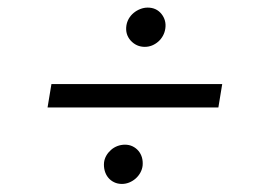

<svg xmlns="http://www.w3.org/2000/svg" viewBox="-20 -531 692 495"><path d="M112.6 -314.3H552.9L543 -253.9H102.6ZM248.2 -111.9Q249.3 -121.4 254.1 -129.8Q258.9 -138.1 266.2 -144.5Q273.4 -150.9 282.8 -154.5Q292.3 -158 302.2 -158Q312.9 -158 321.7 -153.8Q330.6 -149.5 336.8 -142.2Q343 -134.9 345.9 -125.2Q348.7 -115.4 347.7 -104Q346.6 -94.5 341.8 -85.8Q337 -77.1 329.7 -70.7Q322.4 -64.3 313.2 -60.5Q304 -56.8 294.4 -56.8Q283 -56.8 274 -61.3Q264.9 -65.7 258.9 -73.2Q252.8 -80.6 250 -90.7Q247.2 -100.9 248.2 -111.9ZM305.8 -464.8Q307.2 -474.4 312.1 -483Q317.1 -491.5 324.6 -497.7Q332 -503.9 341.4 -507.6Q350.9 -511.4 360.8 -511.4Q382.8 -511.4 396 -495.4Q409.4 -478.7 406.2 -457.4Q404.8 -447.4 400 -438.7Q395.2 -430 388 -423.7Q380.7 -417.3 371.8 -413.7Q362.9 -410.2 353.3 -410.2Q331.7 -410.2 316.8 -426.5Q302.6 -442.5 305.8 -464.8Z"/></svg>

Font: Inter P Light
Style: Italic
Weight: 300
Italic angle: 9.39999°
Designer: Rasmus Andersson
Foundry: rsms
Version: Version 3.018;git-588b23468